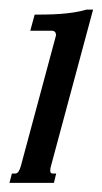

<svg xmlns="http://www.w3.org/2000/svg" viewBox="-23 -747 218 409"><path d="M95.7 -669.4Q96.2 -670.4 96.2 -672.9Q96.2 -676.8 93.8 -679.2Q91.3 -681.6 86.9 -681.6H41.5L50.8 -715.8Q62.5 -715.8 76.4 -716.1Q90.3 -716.3 104.7 -717.3Q119.1 -718.3 133.8 -720.5Q148.4 -722.7 161.6 -726.6H175.3L85.9 -394.5Q85 -391.1 84.5 -388.7Q84 -386.2 84 -383.8Q84 -377.4 88.9 -377.4H96.7L91.8 -357.4H-2.9L2.4 -377.4H9.8Q13.7 -377.4 16.6 -381.8Q19.5 -386.2 21.5 -393.6Z"/></svg>

Font: Arian Grqi
Style: Italic
Weight: 400
Italic angle: -15°
Designer: Ruben Hakobyan (Tarumian)
Foundry: Ruben Hakobyan (Tarumian)
Version: Version 1.002